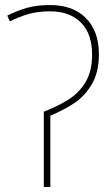

<svg xmlns="http://www.w3.org/2000/svg" viewBox="-20 -743 437 763"><path d="M373 -528Q373 -456 345 -408.5Q317 -361 276.5 -334Q236 -307 180 -283V0H154V-299Q214 -323 254 -348.5Q294 -374 320 -417Q346 -460 346 -526Q346 -609 301.5 -653.5Q257 -698 178 -698Q130 -698 92.5 -687Q55 -676 19 -658L9 -681Q49 -701 88 -712Q127 -723 179 -723Q270 -723 321.5 -671Q373 -619 373 -528Z"/></svg>

Font: Noto Sans UI Thin
Style: Regular
Weight: 250
Designer: Monotype Design Team
Foundry: Monotype Imaging Inc.
Version: Version 1.001